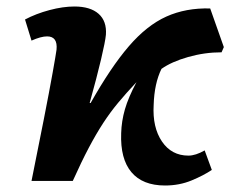

<svg xmlns="http://www.w3.org/2000/svg" viewBox="-20 -557 745 591"><path d="M488 14Q419 14 384.5 -27Q350 -68 353 -147Q354 -184 364.5 -220.5Q375 -257 400 -304Q368 -270 343.5 -240.5Q319 -211 297.5 -178Q276 -145 253.5 -102.5Q231 -60 204 0H77Q98 -104 115 -190.5Q132 -277 142 -333Q152 -389 154 -404Q158 -445 125 -445Q106 -445 77 -432L57 -497Q91 -515 132.5 -526Q174 -537 209 -537Q258 -537 283.5 -514.5Q309 -492 306 -450Q304 -429 291 -374Q278 -319 256 -240H259Q321 -350 376.5 -414.5Q432 -479 492 -506Q552 -533 627 -531L669 -412L662 -396Q610 -396 559 -381.5Q508 -367 477 -345Q455 -300 453 -234Q449 -165 478.5 -121.5Q508 -78 560 -78Q582 -78 610 -94L632 -34Q607 -17 569.5 -1.5Q532 14 488 14Z"/></svg>

Font: Literata 7pt
Style: Bold Italic
Weight: 700
Italic angle: -2°
Designer: Latin by Veronika Burian and Jose Scaglione. Greek by Irene Vlachou. Cyrillic by Vera Evstafieva
Foundry: TypeTogether
Version: Version 3.002